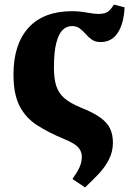

<svg xmlns="http://www.w3.org/2000/svg" viewBox="-20 -599 596 840"><path d="M39 -273Q39 -406 105 -478Q171 -550 295 -550Q328 -550 360 -544Q392 -538 411 -538Q442 -538 456 -551Q470 -564 478 -579L525 -567Q522 -497 495.5 -456Q469 -415 420 -415Q397 -415 382 -425.5Q367 -436 355 -450Q343 -464 329 -474.5Q315 -485 295 -485Q272 -485 254.5 -468.5Q237 -452 226.5 -412Q216 -372 216 -303Q216 -255 226 -223.5Q236 -192 261 -170Q286 -148 332 -129Q388 -107 419 -84.5Q450 -62 462 -35.5Q474 -9 474 25Q474 65 456.5 99Q439 133 411 162.5Q383 192 352 221L297 184Q317 156 327.5 133.5Q338 111 338 86Q338 64 322.5 46Q307 28 260 9Q190 -20 141 -52Q92 -84 65.5 -135.5Q39 -187 39 -273Z"/></svg>

Font: Noto Serif ExtraBold
Style: Regular
Weight: 800
Designer: Monotype Design Team
Foundry: Monotype Imaging Inc.
Version: Version 2.014